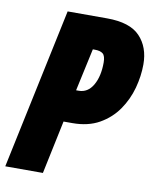

<svg xmlns="http://www.w3.org/2000/svg" viewBox="-86 -777 679 839"><g transform="rotate(10 253.5 -357.0)"><path d="M-4.9 0 146 -713.9H320.8Q422.9 -713.9 467.5 -666.7Q512.2 -619.6 512.2 -543Q512.2 -491.7 497.6 -437.7Q482.9 -383.8 451.4 -338.4Q419.9 -293 370.4 -264.9Q320.8 -236.8 251 -236.8H211.9L162.1 0ZM242.2 -380.9H253.9Q293.9 -380.9 316.9 -420.2Q339.8 -459.5 339.8 -521Q339.8 -550.3 328.1 -560.1Q316.4 -569.8 292 -569.8H283.2Z"/></g></svg>

Font: Open Sans Condensed ExtraBold
Style: Italic
Weight: 800
Width: 3
Italic angle: -12°
Designer: Monotype Design Team
Foundry: Monotype Imaging Inc.
Version: Version 3.003; ttfautohint (v1.8.4)